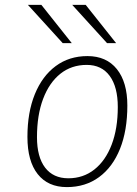

<svg xmlns="http://www.w3.org/2000/svg" viewBox="-20 -752 560 784"><path d="M253 12Q176 12 134 -41Q92 -94 92 -193Q92 -293 122.2 -367.2Q152.5 -441.5 207.5 -482.2Q262.5 -523 337 -523Q414.5 -523 457.2 -469.8Q500 -416.5 500 -321Q500 -219 470 -144.2Q440 -69.5 384.5 -28.8Q329 12 253 12ZM259 -24Q320 -24 365.5 -60Q411 -96 436 -161.5Q461 -227 461 -315Q461 -397 428 -442Q395 -487 334 -487Q272 -487 226.5 -450.8Q181 -414.5 156 -348.2Q131 -282 131 -192Q131 -111 164.2 -67.5Q197.5 -24 259 -24ZM236 -576 94 -732H149L273 -576ZM417 -576 275 -732H330L454 -576Z"/></svg>

Font: Overpass Thin
Style: Italic
Weight: 250
Italic angle: -10°
Designer: Delve Withrington, Dave Bailey, Thomas Jockin
Foundry: Delve Fonts LLC
Version: Version 4.000